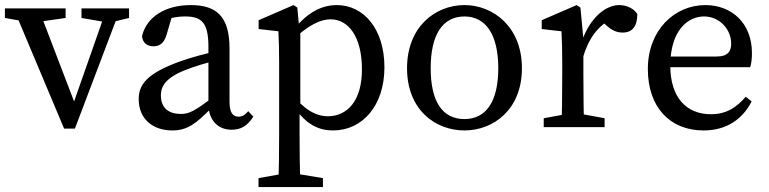

<svg xmlns="http://www.w3.org/2000/svg" viewBox="-20 -508 3073 767"><path d="M236.1 5.8H279.2L461.4 -474.5H406.5L266 -74.2H286.9L133.6 -474.5H34.1L236.1 5.8ZM-0.4 -436.2 97.2 -419.1H121.9L242.1 -436.2V-474.5H-0.4V-436.2ZM305.6 -436.2 404.7 -419.2H424.8L495.5 -436.2V-474.5H305.6V-436.2Z M668 13.1C729.6 13.1 763.5 -15 822.8 -74.5H852.5L838.8 -125.1C757.3 -64.5 736.6 -52.8 702.5 -52.8C657.2 -52.8 622.7 -73.9 622.7 -126.7C622.7 -156.8 633.8 -194.5 721.3 -228.6C751.2 -240.7 809.9 -259.5 855.1 -268.6V-304.9C805.2 -295.8 741.8 -277.8 699.8 -262.9C564.7 -214.2 534.1 -168.9 534.1 -112C534.1 -29.1 594.7 13.1 668 13.1ZM904.9 10.2C940.4 10.2 967.9 -3.2 991.9 -42.2L971.6 -63.9C960.5 -50.7 949.7 -41.9 933.1 -41.9C910.5 -41.9 896.9 -57.5 896.9 -101.1V-313.8C896.9 -440.2 846.8 -487.7 742.4 -487.7C639.9 -487.7 565.5 -440.1 547.3 -363.7C549.6 -338.3 566.1 -323.1 593.6 -323.1C621.2 -323.1 637.2 -339.8 645.9 -370.9L670.8 -455.9L629.1 -424.5C666.5 -439.3 696.3 -442.3 719.3 -442.3C785.2 -442.3 812.6 -418.2 812.6 -320.7V-91.4C813.1 -29.5 849.2 10.2 904.9 10.2Z M1012.7 239.3H1270V203.6L1149.1 183.6H1124.7L1012.7 203.6V239.3ZM1092.1 239.3H1179.7C1177.7 168.2 1176.7 96.1 1176.7 26.5V-71.9L1179.7 -78.2V-390.4L1175.6 -393.1L1167.7 -477.7L1152.6 -487.7L1013.2 -427.3V-392L1092.1 -383C1094.1 -343 1095.1 -312.6 1095.1 -257.6V28.4C1095.1 98.1 1094.1 168.2 1092.1 239.3ZM1310.2 13.1C1427 13.1 1515.7 -84.9 1515.7 -239.3C1515.7 -394 1431.5 -487.7 1325.4 -487.7C1264.8 -487.7 1206.9 -457.5 1154 -390.4H1133.2L1142.2 -341.8C1212.9 -410.7 1262.6 -430.8 1300.5 -430.8C1373.6 -430.8 1425.9 -359 1425.9 -230.7C1425.9 -102.3 1365 -43.6 1290 -43.6C1240.9 -43.6 1194 -70.9 1142.6 -136.3L1133.6 -83.1H1153.9C1202.4 -8.5 1256.2 13.1 1310.2 13.1Z M1835.5 13.1C1950.9 13.1 2065 -70.1 2065 -235.5C2065 -400.9 1950.2 -487.7 1835.5 -487.7C1718.9 -487.7 1606 -400.8 1606 -235.5C1606 -70.2 1718.1 13.1 1835.5 13.1ZM1835.5 -32.3C1748.3 -32.3 1700.5 -100.9 1700.5 -235.4C1700.5 -369.8 1748.3 -442.2 1835.5 -442.2C1920.7 -442.2 1970.5 -369.8 1970.5 -235.4C1970.5 -100.9 1920.7 -32.3 1835.5 -32.3Z M2152.1 0H2395.3V-35.7L2286.1 -55.7H2261.3L2152.1 -35.7V0ZM2223 0H2313.5C2311.5 -45 2310.5 -148 2310.5 -210V-352.7L2298.7 -477.6L2283.6 -487.7L2144.1 -427.3V-392L2223 -383C2225 -343 2226 -312.7 2226 -257.7V-210C2226 -148 2225 -45 2223 0ZM2308.6 -277.8C2331.1 -353.8 2367.1 -404 2427.6 -435.6L2379.1 -427L2406.2 -403.2C2424.5 -387.2 2443.8 -377.9 2467.2 -377.9C2507.2 -377.9 2525.8 -404.1 2525.9 -451.4C2514.1 -473.1 2483.8 -487.7 2454 -487.7C2397.1 -487.7 2336.9 -434.7 2305.4 -345.8H2294.4L2308.6 -277.8Z M2790.6 13.1C2881.9 13.1 2946.4 -31.5 2982.7 -102.9L2959 -121.7C2923.4 -80.4 2883.5 -51.7 2820.1 -51.7C2721.5 -51.7 2657.7 -119 2657.7 -245.7C2657.7 -388.8 2729.7 -442.3 2792.4 -442.3C2853.9 -442.3 2900.9 -391.4 2900.9 -333.9C2900.9 -305 2889.9 -282.2 2841.9 -282.2H2606.7V-239.6H2977C2981 -252.8 2983.9 -272.6 2983.9 -295.5C2983.9 -416.5 2902.3 -487.7 2797.7 -487.7C2673.4 -487.7 2568 -386.3 2568 -232.5C2568 -80 2656 13.1 2790.6 13.1Z"/></svg>

Font: Source Serif Variable
Style: Regular
Weight: 389
Designer: Frank Grießhammer
Foundry: Adobe Systems Incorporated
Version: Version 3.001;hotconv 1.0.111;makeotfexe 2.5.65597